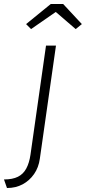

<svg xmlns="http://www.w3.org/2000/svg" viewBox="-54 -749 431 964"><path d="M-19 195 -34 152Q9 152 36 138.5Q63 125 78 97Q93 69 99 28L177 -520H227L146 48Q140 92 117 125Q94 158 59.5 176.5Q25 195 -19 195ZM102 -603 77 -628 201 -729H263L357 -628L326 -603L226 -689Z"/></svg>

Font: Lexend ExtLt
Style: Italic
Weight: 250
Italic angle: -8.13011°
Designer: Bonnie Shaver-Troup, Thomas Jockin
Foundry: Lexend
Version: Version 1.007